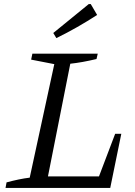

<svg xmlns="http://www.w3.org/2000/svg" viewBox="-20 -917 661 937"><path d="M542 -264H572L518 0H7L12 -27Q42 -35 70.5 -41Q99 -47 125 -50L245 -604L132 -626L138 -655H457L451 -629Q380 -612 323 -606L214 -56H463ZM255 -731 240 -756 413 -897H423L454 -844Q406 -813 357 -785Q308 -757 255 -731Z"/></svg>

Font: Piazzolla Thin
Style: Italic
Weight: 400
Italic angle: -11.3°
Version: Version 2.005